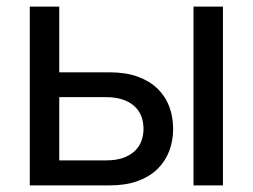

<svg xmlns="http://www.w3.org/2000/svg" viewBox="-20 -560 764 580"><path d="M564.5 0V-540H653.5V0ZM312 0H70V-540H159V-341.5H312Q360 -341.5 395.8 -328.5Q431.5 -315.5 455.2 -292.8Q479 -270 491 -238.8Q503 -207.5 503 -171Q503 -134.5 491 -103.2Q479 -72 455.2 -49Q431.5 -26 395.8 -13Q360 0 312 0ZM300.5 -75.5Q329.5 -75.5 350.8 -82.8Q372 -90 386 -102.8Q400 -115.5 406.8 -133Q413.5 -150.5 413.5 -171Q413.5 -191.5 406.8 -209Q400 -226.5 386 -239.2Q372 -252 350.8 -259.2Q329.5 -266.5 300.5 -266.5H159V-75.5Z"/></svg>

Font: Vela Sans Med
Style: Regular
Weight: 500
Designer: Principal design: Mikhail Sharanda - project Manrope.
Design modification: Ravid Balaliev
Foundry: Mikhail Sharanda
Version: Version 1.001